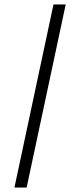

<svg xmlns="http://www.w3.org/2000/svg" viewBox="-20 -720 361 865"><path d="M221 -700H276L100 125H45Z"/></svg>

Font: Epunda Slab Light
Style: Regular
Weight: 300
Designer: Simon Atzbach
Foundry: typofactur
Version: Version 1.102